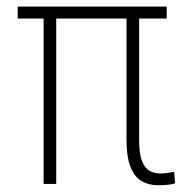

<svg xmlns="http://www.w3.org/2000/svg" viewBox="-20 -548 562 572"><path d="M476.6 -528.3V-492.7H32.7V-528.3ZM147.5 -528.3V0H109.9V-528.3ZM356.9 -528.3H394.5V-132.3Q394.5 -89.8 403.1 -68.1Q411.6 -46.4 426 -38.8Q440.4 -31.2 457 -31.2Q468.3 -31.2 478.8 -32.7Q489.3 -34.2 499 -36.1L501.5 -2Q492.7 1.5 478 2.7Q463.4 3.9 451.2 3.9Q423.3 3.9 402.1 -8.3Q380.9 -20.5 368.9 -50.3Q356.9 -80.1 356.9 -132.8Z"/></svg>

Font: Roboto Condensed ExtraLight
Style: Regular
Weight: 250
Designer: Christian Robertson
Foundry: Google
Version: Version 3.008; 2023